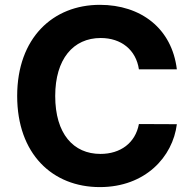

<svg xmlns="http://www.w3.org/2000/svg" viewBox="-20 -757 792 787"><path d="M549.4 -472.7H704.9C684.7 -640.6 557.5 -737.2 389.2 -737.2C197.1 -737.2 50.4 -601.6 50.4 -363.6C50.4 -126.4 194.6 9.9 389.2 9.9C575.6 9.9 688.2 -114 704.9 -247.9L549.4 -248.6C534.8 -170.8 473.7 -126.1 391.7 -126.1C281.2 -126.1 206.3 -208.1 206.3 -363.6C206.3 -514.9 280.2 -601.2 392.8 -601.2C476.9 -601.2 537.6 -552.6 549.4 -472.7Z"/></svg>

Font: GiG Sans
Style: Bold
Weight: 700
Designer: Andreas Faust
Version: Version 1.100;FEAKit 1.0